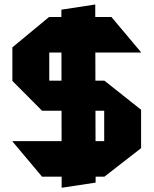

<svg xmlns="http://www.w3.org/2000/svg" viewBox="-20 -795 691 864"><path d="M201.7 -558.7V-718.5H481.4L614.9 -559.7V-558.7ZM169.2 0 35.7 -158.8V-159.8H448.9V0ZM257.5 49.7 256.2 -751.5 407 -774.5H408.6L410.3 26.7L258.8 49.7ZM169.2 -296.8 35.7 -430.9V-431.9H448.9V-296.8ZM35.7 -431.9V-581.9L200.7 -718.5H201.7V-431.9ZM448.9 0V-431.9H449.9L614.9 -301.1V-128.3L449.9 0Z"/></svg>

Font: Foldit Thin
Style: Regular
Weight: 100
Designer: Sophia Tai
Foundry: Sophia Tai
Version: Version 1.003